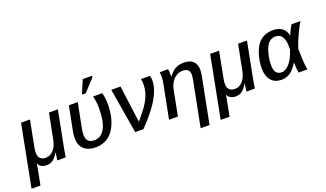

<svg xmlns="http://www.w3.org/2000/svg" viewBox="-107 -1330 3595 2120"><g transform="rotate(-20 1691.0 -270.5)"><path d="M122.6 -10.7Q119.1 8.8 109.1 60.5Q99.1 112.3 83 196.8H-21.5L118.7 -528.3H223.6L164.1 -220.2Q157.7 -189.5 157.7 -163.6Q157.7 -70.8 245.6 -70.8Q297.4 -70.8 336.2 -114Q375 -157.2 389.2 -233.4L446.8 -528.3H551.3L471.2 -115.2Q467.3 -96.2 463.6 -75.4Q460 -54.7 457 -35.2Q454.1 -15.6 451.7 0H353.5L355 -14.2Q358.9 -43.9 361.6 -63.2Q364.3 -82.5 365.7 -91.8H364.3Q333 -36.6 300.8 -13.4Q268.6 9.8 226.6 9.8Q189.9 9.8 164.3 -5.1Q138.7 -20 129.4 -44.4H127.4Q126.5 -36.1 125.2 -27.6Q124 -19 122.6 -10.7Z M1054.2 -178.7Q1019 -85.9 954.8 -38.1Q890.6 9.8 804.2 9.8Q715.3 9.8 666 -35.2Q616.7 -80.1 616.7 -165Q616.7 -200.2 624 -238.8L680.7 -528.3H785.2L727.1 -232.4Q720.2 -196.3 720.2 -166.5Q720.2 -119.1 743.4 -94.2Q766.6 -69.3 814 -69.3Q897 -69.3 940.2 -151.1Q983.4 -232.9 983.4 -385.7Q983.4 -457.5 965.3 -528.3H1072.8Q1089.8 -465.8 1089.8 -390.1Q1089.8 -272 1054.2 -178.7ZM1029.8 -729.5 900.9 -588.9H859.4L862.3 -605L923.8 -747.6H1033.2Z M1345.2 -92.8Q1385.7 -140.6 1415.3 -178.5Q1444.8 -216.3 1462.9 -245.1Q1499.5 -302.7 1517.1 -356.4Q1534.7 -410.2 1534.7 -469.7Q1534.7 -494.6 1527.8 -528.3H1632.3Q1641.1 -502.9 1641.1 -470.7Q1641.1 -433.6 1631.3 -394.8Q1621.6 -356 1601.6 -314.5Q1581.1 -271 1551 -224.6Q1521 -178.2 1475.8 -123.5Q1430.7 -68.8 1365.7 0H1267.6L1179.2 -528.3H1287.1Z M2178.7 -398.9Q2178.7 -384.3 2175.8 -362.1Q2172.9 -339.8 2168.5 -318.8L2065.9 207.5H1961.4L2062 -306.6Q2072.3 -356.4 2072.3 -382.3Q2072.3 -458 1989.3 -458Q1951.2 -458 1917.7 -437.7Q1884.3 -417.5 1860.6 -381.1Q1836.9 -344.7 1827.1 -295.9L1770 0H1665.5L1742.7 -395.5Q1746.6 -413.1 1749 -434.6Q1751.5 -456.1 1751.5 -466.8Q1751.5 -472.7 1751 -485.6Q1750.5 -498.5 1749.8 -511.2Q1749 -523.9 1748 -528.3H1845.7Q1847.7 -521 1848.9 -511.5Q1850.1 -502 1850.6 -491.2Q1851.6 -478.5 1851.6 -465.1Q1851.6 -451.7 1851.1 -438H1852.5Q1891.6 -492.2 1933.6 -514.9Q1975.6 -537.6 2032.2 -537.6Q2105 -537.6 2141.8 -502Q2178.7 -466.3 2178.7 -398.9Z M2344.7 -10.7Q2341.3 8.8 2331.3 60.5Q2321.3 112.3 2305.2 196.8H2200.7L2340.8 -528.3H2445.8L2386.2 -220.2Q2379.9 -189.5 2379.9 -163.6Q2379.9 -70.8 2467.8 -70.8Q2519.5 -70.8 2558.3 -114Q2597.2 -157.2 2611.3 -233.4L2668.9 -528.3H2773.4L2693.4 -115.2Q2689.5 -96.2 2685.8 -75.4Q2682.1 -54.7 2679.2 -35.2Q2676.3 -15.6 2673.8 0H2575.7L2577.1 -14.2Q2581.1 -43.9 2583.7 -63.2Q2586.4 -82.5 2587.9 -91.8H2586.4Q2555.2 -36.6 2522.9 -13.4Q2490.7 9.8 2448.7 9.8Q2412.1 9.8 2386.5 -5.1Q2360.8 -20 2351.6 -44.4H2349.6Q2348.6 -36.1 2347.4 -27.6Q2346.2 -19 2344.7 -10.7Z M3082 -537.6Q3147 -537.6 3188.5 -505.9Q3230 -474.1 3240.7 -417H3241.7Q3246.1 -430.2 3255.4 -450Q3264.6 -469.7 3275.9 -491Q3287.1 -512.2 3297.4 -528.3H3402.8Q3388.2 -506.8 3369.9 -471.9Q3351.6 -437 3333 -397Q3314.5 -356.9 3299.1 -318.4Q3283.7 -279.8 3274.9 -251Q3274.9 -219.7 3275.6 -191.2Q3276.4 -162.6 3277.3 -137.2Q3278.8 -111.8 3280.3 -89.8Q3281.7 -67.9 3284.4 -46.4Q3287.1 -24.9 3291.5 0H3188.5Q3178.2 -49.8 3178.2 -113.8V-121.6H3176.3Q3132.3 -48.8 3087.6 -19.3Q3043 10.3 2986.8 10.3Q2907.7 10.3 2864.3 -40.3Q2820.8 -90.8 2820.8 -183.1Q2820.8 -225.6 2828.6 -272.7Q2836.4 -319.8 2852.1 -364Q2867.7 -408.2 2889.2 -440.9Q2953.6 -537.6 3082 -537.6ZM3084.5 -462.9Q3032.2 -462.9 2999.5 -427.2Q2978 -402.8 2962.2 -360.8Q2946.3 -318.8 2938 -271.2Q2929.7 -223.6 2929.7 -182.1Q2929.7 -66.9 3014.2 -66.9Q3064 -66.9 3109.9 -121.1Q3155.8 -175.3 3185.5 -271L3186.5 -306.2Q3186.5 -382.3 3160.4 -422.6Q3134.3 -462.9 3084.5 -462.9Z"/></g></svg>

Font: Arimo Medium
Style: Italic
Weight: 500
Italic angle: -12°
Designer: Steve Matteson
Foundry: Monotype Imaging Inc.
Version: Version 1.33